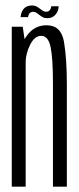

<svg xmlns="http://www.w3.org/2000/svg" viewBox="-20 -698 295 718"><path d="M24 0H76V-523.5L65 -598H24ZM178 0H230V-380.5Q230 -480.5 219.2 -542Q208.5 -603.5 154 -603.5Q108 -603.5 79.8 -563.8Q51.5 -524 51.5 -473.5L75.5 -457Q75.5 -497 92.5 -530.5Q109.5 -564 134 -564Q160.5 -564 169.2 -522.2Q178 -480.5 178 -386ZM156.5 -630Q166.5 -630 173.5 -633Q180.5 -636 185.2 -640.8Q190 -645.5 193 -651Q196 -656.5 197.8 -663Q199.5 -669.5 199 -674.5H171.5Q171.5 -670.5 169.5 -665.5Q167.5 -660.5 163.2 -657.2Q159 -654 153 -654Q146 -654 140.2 -657.5Q134.5 -661 128.8 -665.8Q123 -670.5 116.2 -674Q109.5 -677.5 100 -677.5Q91 -677.5 83.8 -675Q76.5 -672.5 71.5 -668Q66.5 -663.5 63.5 -657.5Q60.5 -651.5 59 -645.8Q57.5 -640 57 -634H85Q85.5 -638.5 87.5 -643.5Q89.5 -648.5 93.8 -651.2Q98 -654 104.5 -654Q110.5 -654 116 -650.5Q121.5 -647 127.2 -642.2Q133 -637.5 139.8 -633.8Q146.5 -630 156.5 -630Z"/></svg>

Font: Anybody ExtraCondensed Light
Style: Regular
Weight: 300
Width: 2
Version: Version 1.113;gftools[0.9.25]